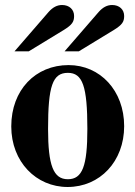

<svg xmlns="http://www.w3.org/2000/svg" viewBox="-20 -733 540 767"><path d="M238 -528H295L436 -614C468 -634 476 -646 476 -669C476 -695 457 -713 428 -713C408 -713 391 -704 374 -685ZM38 -528H95L236 -614C268 -634 276 -646 276 -669C276 -695 257 -713 228 -713C208 -713 191 -704 174 -685ZM476 -229C476 -371 380 -473 254 -473C122 -473 25 -374 25 -228C25 -86 125 14 250 14C379 14 476 -88 476 -229ZM329 -218C329 -69 309 -17 251 -17C193 -17 172 -73 172 -218C172 -389 190 -442 251 -442C310 -442 329 -389 329 -218Z"/></svg>

Font: XITS
Style: Bold
Weight: 700
Designer: MicroPress Inc., with final additions and corrections provided by Coen Hoffman, Elsevier (retired)
Version: Version 1.107